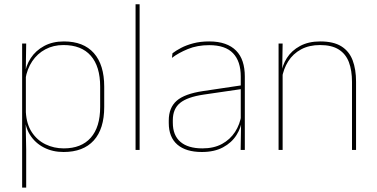

<svg xmlns="http://www.w3.org/2000/svg" viewBox="-20 -684 1718 876"><path d="M270 9.5Q220 9.5 180.2 -11Q140.5 -31.5 117 -68.5Q93.5 -105.5 93 -155.5H87L98 -172Q101 -117.5 125.2 -80.8Q149.5 -44 187.8 -25.5Q226 -7 271 -7Q351 -7 394 -55.5Q437 -104 437 -196V-288.5Q437 -381 394.2 -429.8Q351.5 -478.5 269.5 -478.5Q223.5 -478.5 187 -459Q150.5 -439.5 127 -404.5Q103.5 -369.5 96 -323L87 -341.5H92.5Q97.5 -384 120.2 -418.8Q143 -453.5 181.5 -474.2Q220 -495 271.5 -495Q361 -495 408.2 -441.8Q455.5 -388.5 455.5 -288.5V-196Q455.5 -96 407.8 -43.2Q360 9.5 270 9.5ZM81 172V-485.5H99.5L97.5 -356L98 -346.5V-138L97 -130.5L99.5 0V172Z M598.5 0V-664.5H617V0Z M1078 0 1080 -128 1078.5 -131.5V-292V-334.5Q1078.5 -404.5 1043.2 -441.2Q1008 -478 934.5 -478Q880 -478 837 -460.2Q794 -442.5 764.5 -420L767 -441Q782.5 -453 806.2 -465.5Q830 -478 862.2 -486.5Q894.5 -495 934.5 -495Q976 -495 1006.5 -484.2Q1037 -473.5 1057.2 -453Q1077.5 -432.5 1087.2 -402.8Q1097 -373 1097 -335V0ZM901 9.5Q828.5 9.5 789.2 -24.2Q750 -58 750 -123V-134.5Q750 -192.5 786 -224.2Q822 -256 906.5 -268.5L1087.5 -295.5L1088 -278.5L910 -252.5Q835 -241.5 801.8 -214.5Q768.5 -187.5 768.5 -135.5V-124Q768.5 -66.5 803.2 -36.8Q838 -7 903.5 -7Q955.5 -7 992.8 -27.2Q1030 -47.5 1052.5 -82.2Q1075 -117 1081.5 -160.5L1091 -142H1085Q1081 -102.5 1059 -67.8Q1037 -33 997.5 -11.8Q958 9.5 901 9.5Z M1586 0V-310Q1586 -363 1571.8 -400.5Q1557.5 -438 1525.5 -458.2Q1493.5 -478.5 1440 -478.5Q1390.5 -478.5 1353.8 -458.8Q1317 -439 1295 -404.2Q1273 -369.5 1266 -325L1257 -344H1262.5Q1267 -385 1288.8 -419.2Q1310.5 -453.5 1349 -474.2Q1387.5 -495 1441 -495Q1501.5 -495 1537.2 -472.8Q1573 -450.5 1588.8 -409.2Q1604.5 -368 1604.5 -311V0ZM1251 0V-485.5H1269.5L1267.5 -358.5H1269.5V0Z"/></svg>

Font: Anek Gujarati Thin
Style: Regular
Weight: 250
Version: Version 1.003